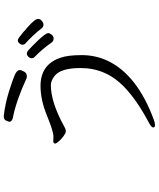

<svg xmlns="http://www.w3.org/2000/svg" viewBox="70 -864 859 1040"><g transform="rotate(-90 500.0 -343.5)"><path d="M257 -485 280 -484Q309 -484 394 -519Q479 -554 555 -554Q672 -554 708 -445Q722 -405 722 -331Q722 -257 692 -192Q616 -30 371 60Q356 66 343 66Q330 66 330 56.5Q330 47 354 34Q481 -33 554 -105Q652 -202 652 -337Q652 -445 609 -478Q583 -498 559 -498Q467 -498 336 -426Q330 -423 324 -420Q318 -417 309 -417Q300 -417 283.5 -429Q267 -441 255 -455Q243 -469 243 -475Q243 -485 257 -485ZM791 -493Q753 -547 710 -588Q705 -593 705 -602Q705 -611 713 -619.5Q721 -628 730 -628Q739 -628 746.5 -621.5Q754 -615 770 -599.5Q786 -584 802.5 -566.5Q819 -549 830 -534.5Q841 -520 841 -512Q841 -504 832.5 -493.5Q824 -483 811.5 -483Q799 -483 791 -493ZM868 -547Q832 -594 784 -637Q778 -643 778 -651.5Q778 -660 785.5 -668.5Q793 -677 800.5 -677Q808 -677 816.5 -671Q825 -665 842 -651Q859 -637 876.5 -621Q894 -605 906 -591Q918 -577 918 -566.5Q918 -556 907.5 -547Q897 -538 886.5 -538Q876 -538 868 -547ZM394 -753Q461 -745 524.5 -725Q588 -705 614.5 -693.5Q641 -682 641 -666Q641 -657 632.5 -642.5Q624 -628 607 -628Q602 -628 596 -630Q474 -686 382 -704Q361 -709 361 -723Q361 -727 367 -740Q373 -753 388 -753Z"/></g></svg>

Font: LXGW WenKai
Style: Regular
Weight: 400
Designer: LXGW / Fontworks Inc.
Foundry: LXGW / Fontworks Inc.
Version: Version 1.520; June 14, 2025